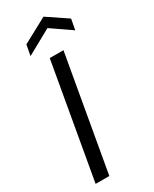

<svg xmlns="http://www.w3.org/2000/svg" viewBox="-230 -963 817 1019"><g transform="rotate(-30 178.5 -453.5)"><path d="M31 0 154 -700H238L115 0ZM71 -760 83 -825 235 -907 357 -825 345 -760 223 -844Z"/></g></svg>

Font: DM Sans 20pt
Style: Italic
Weight: 400
Italic angle: -10°
Version: Version 4.004;gftools[0.9.30]